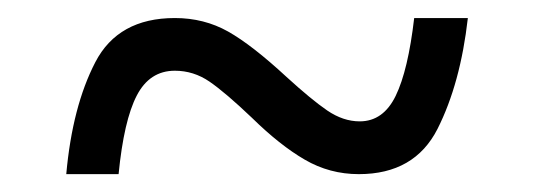

<svg xmlns="http://www.w3.org/2000/svg" viewBox="-20 -464 599 215"><path d="M503.9 -443.8Q495.6 -370.6 470 -319.8Q444.3 -269 381.8 -269Q349.1 -269 321.3 -285.2Q293.5 -301.3 262.2 -332Q232.4 -360.4 214.6 -372.6Q196.8 -384.8 175.8 -384.8Q147.5 -384.8 133.1 -356.9Q118.7 -329.1 112.8 -269H54.2Q61 -344.7 86.7 -394.3Q112.3 -443.8 175.8 -443.8Q208.5 -443.8 235.4 -428.7Q262.2 -413.6 300.8 -377.9Q328.6 -352.5 346.4 -340.3Q364.3 -328.1 382.8 -328.1Q409.2 -328.1 423.1 -356.7Q437 -385.3 443.8 -443.8Z"/></svg>

Font: Chattogram
Style: Regular
Weight: 400
Designer: Indian Type Foundry
Foundry: Monotype Imaging Inc.
Version: Version 1.01